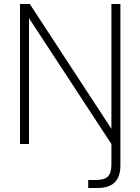

<svg xmlns="http://www.w3.org/2000/svg" viewBox="-20 -720 702 960"><path d="M80 0V-700H129L537 -76V-700H582V107Q582 144 570 169Q558 194 532.5 207Q507 220 467 220H421V180H459Q502 180 519.5 162.5Q537 145 537 103V0L125 -629V0Z"/></svg>

Font: DM Sans 10pt ExtraLight
Style: Regular
Weight: 250
Version: Version 4.004;gftools[0.9.30]